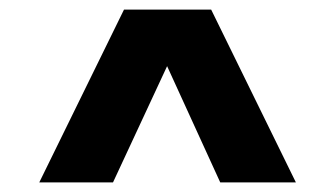

<svg xmlns="http://www.w3.org/2000/svg" viewBox="-20 -735 700 401"><path d="M275 -715H421L598 -354H440ZM239 -715H384L216 -354H62Z"/></svg>

Font: Wix Madefor Display ExtraBold
Style: Regular
Weight: 800
Designer: Dalton Maag Ltd
Foundry: Dalton Maag Ltd
Version: Version 3.100